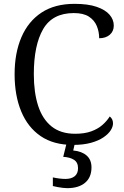

<svg xmlns="http://www.w3.org/2000/svg" viewBox="-20 -744 647 999"><path d="M359 10Q259 10 192 -35.5Q125 -81 90.5 -164Q56 -247 56 -358Q56 -468 91.5 -550.5Q127 -633 196 -678.5Q265 -724 368 -724Q438 -724 483 -708.5Q528 -693 550 -667.5Q572 -642 572 -611Q572 -581 551 -563Q530 -545 496 -545Q496 -579 483.5 -609Q471 -639 442.5 -657.5Q414 -676 364 -676Q253 -676 204.5 -592.5Q156 -509 156 -358Q156 -263 178.5 -193.5Q201 -124 248.5 -86Q296 -48 371 -48Q420 -48 454.5 -60.5Q489 -73 512.5 -93.5Q536 -114 551 -138Q559 -132 563.5 -123Q568 -114 568 -102Q568 -85 556 -66Q544 -47 518.5 -29.5Q493 -12 453.5 -1Q414 10 359 10ZM330 235Q320 235 307 233.5Q294 232 280.5 229.5Q267 227 255 224V179Q273 183 290 185Q307 187 321 187Q351 187 368.5 173Q386 159 386 131Q386 101 365 87.5Q344 74 309 72L329 -9H372L361 39Q405 43 430.5 65Q456 87 456 127Q456 179 422.5 207Q389 235 330 235Z"/></svg>

Font: Noto Serif Hentaigana EL
Style: Regular
Weight: 400
Designer: Kazuhiro Yamada
Foundry: nipponia
Version: Version 1.000